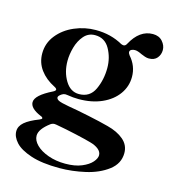

<svg xmlns="http://www.w3.org/2000/svg" viewBox="-110 -644 849 933"><g transform="rotate(15 314.0 -177.5)"><path d="M465 -450Q455 -446 455 -437Q455 -430 462 -421Q500 -378 500 -323Q500 -275 472 -236Q444 -197 393.5 -174.5Q343 -152 277 -152Q250 -152 220 -157Q216 -158 210 -158Q201 -158 193 -153Q176 -142 176 -134Q176 -125 188 -119Q200 -113 239 -106Q282 -99 344 -86Q406 -73 447 -62Q498 -49 529 -22.5Q560 4 560 44Q560 97 514.5 131.5Q469 166 403 181Q337 196 273 196Q185 196 129.5 177.5Q74 159 49.5 132Q25 105 25 77Q25 51 48.5 31Q72 11 119 -7Q131 -12 131 -16Q131 -22 119 -26Q65 -49 65 -80Q65 -115 148 -156Q160 -162 160 -168Q160 -174 148 -180Q102 -203 75.5 -239Q49 -275 49 -321Q49 -373 81.5 -413.5Q114 -454 165.5 -476Q217 -498 272 -498Q348 -498 408 -464Q416 -461 420 -461Q430 -461 436 -473Q478 -551 545 -551Q576 -551 593.5 -531Q611 -511 611 -488Q611 -465 597 -448Q583 -431 555 -431Q546 -431 535.5 -434.5Q525 -438 516 -442Q494 -453 481 -453Q471 -453 465 -450ZM373 -334Q373 -386 348.5 -429.5Q324 -473 275 -473Q241 -473 219 -447.5Q197 -422 187 -386Q177 -350 177 -318Q177 -262 203 -219Q229 -176 272 -176Q327 -176 350 -225.5Q373 -275 373 -334ZM205 -4Q202 -5 196 -5Q186 -5 177 1Q126 39 126 72Q126 96 148 118Q170 140 209 154Q248 168 295 168Q344 168 377.5 154Q411 140 427.5 121Q444 102 444 86Q444 69 428 56Q412 43 386 36Q362 29 309 17Q256 5 205 -4Z"/></g></svg>

Font: Shippori Mincho B1 ExtraBold
Style: Regular
Weight: 800
Designer: FONTDASU
Foundry: FONTDASU / Google Inc. / but / Adobe
Version: Version 3.110; ttfautohint (v1.8.3)